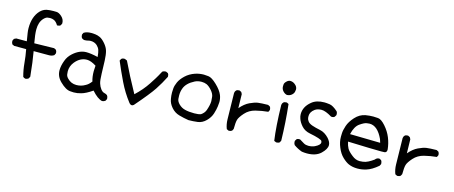

<svg xmlns="http://www.w3.org/2000/svg" viewBox="-45 -1276 4460 1886"><g transform="rotate(15 2185.5 -332.5)"><path d="M230 16Q214 14 203 4Q185 -61 179 -130.5Q173 -200 160 -267H39L18 -276Q8 -290 8 -307V-313L18 -333L39 -343H146Q140 -386 133 -424Q129 -448 129 -474Q129 -590 190 -655Q218 -684 254 -692Q285 -698 323 -698Q328 -698 353 -697.5Q378 -697 407.5 -670Q437 -643 437 -606V-601L427 -581Q416 -571 398 -571H392Q372 -605 348 -615Q330 -623 308 -623Q302 -623 284 -620.5Q266 -618 245 -596Q206 -554 206 -480Q206 -430 222 -343L423 -347L443 -337Q453 -325 453 -308V-302L443 -282Q422 -267 393 -267H236Q254 -168 269 -16L259 4Q246 14 230 16Z M1012 33Q965 23 905 -45Q840 0 794 12Q757 23 721 23L687 21Q640 19 580 -40Q530 -88 530 -152Q530 -198 551 -253Q567 -298 606 -333Q671 -391 740 -391Q786 -391 858 -374Q854 -421 846 -443.5Q838 -466 818 -485Q791 -509 752 -509Q738 -509 725 -505Q709 -501 694 -501H684L664 -511Q653 -524 653 -542V-548L662 -567Q690 -586 738 -586Q755 -586 778 -583.5Q801 -581 826.5 -569.5Q852 -558 882 -523.5Q912 -489 922 -453Q932 -417 934.5 -357Q937 -297 938.5 -228Q940 -159 949.5 -128.5Q959 -98 976.5 -75.5Q994 -53 1013.5 -49Q1033 -45 1044 -35Q1054 -22 1054 -4V2L1044 21Q1031 31 1012 33ZM726 -54Q775 -54 815 -78Q844 -92 871 -128Q857 -171 857 -230Q857 -257 860 -286Q805 -321 765 -321Q697 -321 646 -259Q611 -216 611 -163Q611 -153 613.5 -132.5Q616 -112 635 -93Q672 -54 726 -54Z M1304 -3Q1290 -3 1276 -20Q1211 -104 1164 -201Q1117 -298 1076 -396L1086 -415Q1098 -426 1115 -426Q1123 -426 1145 -415Q1208 -282 1301 -114Q1375 -183 1424 -258Q1473 -333 1484.5 -355.5Q1496 -378 1508 -399Q1522 -409 1539 -409H1545L1566 -399Q1575 -388 1575 -371V-364Q1539 -292 1494.5 -224.5Q1450 -157 1324 -12Q1314 -3 1304 -3Z M1880 -6Q1829 -14 1781.5 -27.5Q1734 -41 1700.5 -79.5Q1667 -118 1660 -162Q1654 -194 1654 -227Q1654 -239 1656 -267.5Q1658 -296 1674.5 -333Q1691 -370 1730 -407Q1769 -444 1825 -463Q1868 -477 1912 -477Q1924 -477 1958 -473.5Q1992 -470 2044.5 -420Q2097 -370 2115 -325Q2128 -292 2128 -256Q2128 -243 2124 -211Q2120 -179 2106.5 -135.5Q2093 -92 2056 -55Q2019 -18 1973 -12Q1927 -6 1880 -6ZM1917 -85Q1960 -85 1984 -94Q2017 -116 2029 -149Q2049 -207 2049 -243Q2049 -259 2045.5 -288Q2042 -317 2015 -348.5Q1988 -380 1961 -393Q1937 -403 1909 -403Q1871 -403 1841 -388Q1762 -348 1741 -288Q1729 -256 1729 -218Q1729 -211 1730.5 -184Q1732 -157 1759 -130.5Q1786 -104 1822 -95Q1861 -85 1917 -85Z M2293 -8H2287L2267 -18Q2250 -61 2249 -113Q2248 -165 2244 -380Q2249 -417 2285 -417H2291L2310 -407L2320 -388L2323 -246Q2367 -298 2415 -320.5Q2463 -343 2496 -347.5Q2529 -352 2597 -353L2617 -343Q2627 -331 2627 -314V-308L2617 -288Q2553 -282 2491 -266.5Q2429 -251 2389 -206Q2349 -161 2340.5 -132.5Q2332 -104 2332 -37L2322 -18Q2310 -8 2293 -8Z M2774 -18H2768L2747 -27Q2727 -164 2722 -386Q2727 -423 2764 -423H2770L2789 -413Q2809 -233 2813 -47L2803 -27Q2791 -18 2774 -18ZM2751 -495Q2728 -499 2709.5 -519.5Q2691 -540 2691 -567Q2691 -570 2692 -586.5Q2693 -603 2714 -622Q2730 -637 2749 -637Q2780 -637 2807 -609Q2823 -591 2823 -569Q2823 -564 2819.5 -546.5Q2816 -529 2798 -513Q2780 -497 2751 -495Z M3088 9Q3063 9 3036 5Q2991 -11 2952 -39Q2942 -54 2942 -70L2943 -81L2955 -100Q2965 -107 2979 -107L2990 -106Q3012 -91 3036 -78Q3056 -67 3082 -67Q3118 -67 3146 -80Q3198 -105 3198 -131Q3198 -135 3195 -144.5Q3192 -154 3158 -165.5Q3124 -177 3068.5 -187.5Q3013 -198 2981 -234Q2949 -270 2938 -305Q2930 -327 2930 -349Q2930 -424 2998 -480Q3045 -520 3127 -520Q3145 -520 3179.5 -515.5Q3214 -511 3264 -466Q3272 -454 3272 -439L3271 -428L3259 -409Q3249 -401 3235 -401L3224 -402Q3158 -442 3119 -442Q3078 -442 3051 -423Q3009 -392 3009 -350Q3009 -346 3010 -331.5Q3011 -317 3024.5 -298.5Q3038 -280 3071 -268.5Q3104 -257 3153.5 -247Q3203 -237 3245 -192Q3277 -156 3277 -125Q3277 -85 3228 -38Q3179 9 3088 9Z M3605 24Q3555 24 3516 7Q3486 -6 3450 -40Q3414 -74 3391 -131Q3369 -183 3369 -236Q3369 -241 3370 -271.5Q3371 -302 3386.5 -349Q3402 -396 3445.5 -444Q3489 -492 3547 -503Q3588 -510 3626 -510Q3641 -510 3674 -507.5Q3707 -505 3750.5 -455.5Q3794 -406 3816.5 -350Q3839 -294 3845 -235V-230Q3845 -203 3822 -200Q3816 -199 3789 -199Q3709 -199 3449 -208Q3457 -169 3471.5 -142.5Q3486 -116 3530 -82Q3567 -52 3608 -52Q3614 -52 3640 -54.5Q3666 -57 3694 -71.5Q3722 -86 3748 -105Q3764 -126 3787 -126H3791L3810 -116Q3820 -102 3820 -84V-78L3810 -59Q3748 -6 3695 10Q3652 24 3605 24ZM3757 -278 3746 -313Q3691 -433 3609 -433Q3603 -433 3579.5 -430Q3556 -427 3512 -396.5Q3468 -366 3449 -284Z M4007 -8H4001L3981 -18Q3964 -61 3963 -113Q3962 -165 3958 -380Q3963 -417 3999 -417H4005L4024 -407L4034 -388L4037 -246Q4081 -298 4129 -320.5Q4177 -343 4210 -347.5Q4243 -352 4311 -353L4331 -343Q4341 -331 4341 -314V-308L4331 -288Q4267 -282 4205 -266.5Q4143 -251 4103 -206Q4063 -161 4054.5 -132.5Q4046 -104 4046 -37L4036 -18Q4024 -8 4007 -8Z"/></g></svg>

Font: Xiaolai SC
Style: Regular
Weight: 400
Designer: Nozomi Seto 瀬戸のぞみ
Version: Version 3.11;December 4, 2020;FontCreator 13.0.0.2613 64-bit